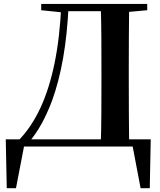

<svg xmlns="http://www.w3.org/2000/svg" viewBox="-20 -761 833 997"><path d="M15.1 216.3 9.9 -37.6H762.7L757.7 216.3H710.1L665.2 -19.9L700.7 0H79.7L109.2 -23.8L63 216.3ZM194 -707.9V-740.5H315.3V-696.4H306.6ZM315.3 -702.9V-740.5H577.7V-702.9ZM503 0Q505.8 -85.2 506.3 -173.2Q506.8 -261.3 506.8 -357.4V-390.3Q506.8 -480 506.3 -567.4Q505.8 -654.9 503 -740.5H650.7Q649.7 -655.6 649.2 -568.2Q648.7 -480.8 648.7 -390.3V-356.6Q648.7 -262.8 649.2 -174.7Q649.7 -86.6 650.7 0ZM577.7 -694.2V-740.5H744.5V-707.9L592.8 -694.2ZM81.5 -37.4Q144.3 -103.2 189.9 -200.9Q235.5 -298.5 263.2 -432.3Q290.9 -566.1 298.6 -740.5H336.7Q329.7 -584.3 307.8 -459.9Q285.9 -335.5 249.8 -236.8Q225.3 -171.9 196 -118.6Q166.6 -65.4 131.6 -24.5V-13.1Z"/></svg>

Font: Noto Serif TC
Style: Regular
Weight: 200
Designer: Ryoko NISHIZUKA 西塚涼子 (kana & ideographs); Frank Grießhammer (Latin, Greek & Cyrillic); Wenlong ZHANG 张文龙 (bopomofo); San
Foundry: Adobe
Version: Version 2.001;hotconv 1.1.0;makeotfexe 2.6.0